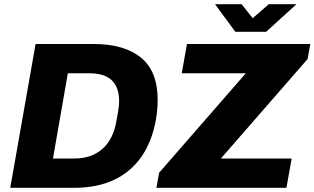

<svg xmlns="http://www.w3.org/2000/svg" viewBox="-20 -897 1502 917"><path d="M29 0 150 -687H425Q573 -687 653 -622Q733 -557 733 -420Q733 -398 731 -374.5Q729 -351 725 -327Q706 -220 654.5 -147Q603 -74 522.5 -37Q442 0 335 0ZM233 -140H335Q377 -140 411 -152Q445 -164 470.5 -187Q496 -210 512.5 -243.5Q529 -277 536 -319Q542 -349 544.5 -366.5Q547 -384 548 -395Q549 -406 549 -414Q549 -458 533.5 -487.5Q518 -517 487 -532Q456 -547 409 -547H304ZM727 0 740 -72 1154 -547H848L873 -687H1462L1449 -615L1035 -140H1373L1348 0ZM1396 -877 1251 -745H1104L1007 -877H1134L1210 -781H1153L1264 -877Z"/></svg>

Font: Archivo SemiBold ExtraBold
Style: Italic
Weight: 800
Italic angle: -10°
Version: Version 2.001